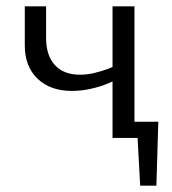

<svg xmlns="http://www.w3.org/2000/svg" viewBox="-20 -434 540 604"><path d="M366 0V-51H478L449 0ZM421 150 410 -51H478L472 150ZM206 -148Q138 -148 98 -186.5Q58 -225 58 -291V-414H125V-314Q125 -260 152.5 -229.5Q180 -199 232 -199Q254 -199 277 -204.5Q300 -210 320 -217.5Q340 -225 351 -232L364 -196Q347 -183 321 -172Q295 -161 265 -154.5Q235 -148 206 -148ZM334 0V-414H403V0Z"/></svg>

Font: Ysabeau Office
Style: Regular
Weight: 400
Designer: Christian Thalmann (Catharsis Fonts)
Version: Version 2.001;gftools[0.9.30]; featfreeze: tnum,lnum,ss02